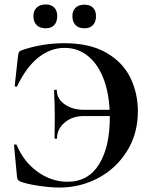

<svg xmlns="http://www.w3.org/2000/svg" viewBox="-20 -830 688 862"><path d="M71 -15Q63 -19 60 -23.5Q57 -28 56 -39L43 -178Q43 -181 48.5 -181.5Q54 -182 55 -179Q86 -104 148.5 -59Q211 -14 283 -14Q376 -14 424.5 -92Q473 -170 473 -302Q473 -396 448.5 -466.5Q424 -537 378 -576Q332 -615 270 -615Q207 -615 152.5 -572Q98 -529 57 -443Q56 -440 51 -441Q46 -442 46 -444L61 -580Q63 -592 65 -596Q67 -600 76 -604Q168 -636 269 -636Q383 -636 457 -593.5Q531 -551 565 -481.5Q599 -412 599 -330Q599 -230 550.5 -152Q502 -74 421.5 -31Q341 12 247 12Q206 12 152.5 4Q99 -4 71 -15ZM226 -311 225 -364Q223 -402 223 -425Q223 -427 229 -427Q235 -427 235 -425Q235 -387 270 -362Q305 -337 357 -337H563V-309H356Q305 -309 270.5 -280Q236 -251 236 -209Q236 -207 230.5 -207Q225 -207 225 -209ZM130 -758Q130 -782 145 -796Q160 -810 185 -810Q210 -810 223.5 -796Q237 -782 237 -758Q237 -732 223.5 -717.5Q210 -703 185 -703Q159 -703 144.5 -717.5Q130 -732 130 -758ZM305 -758Q305 -782 319.5 -795.5Q334 -809 359 -809Q384 -809 397.5 -795.5Q411 -782 411 -758Q411 -732 397.5 -717.5Q384 -703 359 -703Q333 -703 319 -717.5Q305 -732 305 -758Z"/></svg>

Font: Cormorant Unicase
Style: Bold
Weight: 700
Designer: Christian Thalmann (Catharsis Fonts)
Foundry: Catharsis Fonts
Version: Version 4.000